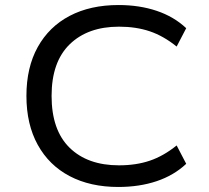

<svg xmlns="http://www.w3.org/2000/svg" viewBox="-20 -734 830 763"><path d="M450 9Q339 9 257 -34Q175 -77 130 -158.5Q85 -240 85 -353Q85 -466 130 -547Q175 -628 257 -671Q339 -714 451 -714Q534 -714 602.5 -691Q671 -668 720 -622L682 -549Q630 -591 575.5 -609.5Q521 -628 453 -628Q329 -628 257 -558Q185 -488 185 -353Q185 -217 256.5 -147Q328 -77 453 -77Q521 -77 575.5 -95.5Q630 -114 682 -156L720 -83Q671 -37 602.5 -14Q534 9 450 9Z"/></svg>

Font: Nunito Sans 7pt SemiExpanded
Style: Regular
Weight: 400
Width: 6
Designer: Vernon Adams
Foundry: Vernon Adams
Version: Version 3.101;gftools[0.9.27]